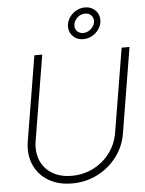

<svg xmlns="http://www.w3.org/2000/svg" viewBox="-63 -1021 815 1081"><g transform="rotate(-5 344.5 -480.5)"><path d="M300.8 9.8Q222.2 9.8 166.3 -24.2Q110.4 -58.1 85.2 -116.9Q60.1 -175.8 72.3 -249.5L151.4 -727.5H195.8L116.7 -248.5Q106.4 -186 126.5 -137.2Q146.5 -88.4 192.1 -60.8Q237.8 -33.2 302.2 -33.2Q369.1 -33.2 425 -61.8Q481 -90.3 518.1 -139.9Q555.2 -189.5 565.9 -252L644.5 -727.5H689L609.9 -246.6Q597.7 -172.4 553.7 -114.5Q509.8 -56.6 444.1 -23.4Q378.4 9.8 300.8 9.8ZM434.6 -793.9Q408.2 -793.9 388.9 -806.4Q369.6 -818.8 360.4 -839.6Q351.1 -860.4 355 -885.3Q359.4 -909.2 374.3 -928.7Q389.2 -948.2 411.4 -959.7Q433.6 -971.2 458 -971.2Q483.9 -971.2 503.4 -958.7Q522.9 -946.3 532.2 -925.5Q541.5 -904.8 537.6 -879.9Q533.7 -856 518.3 -836.4Q502.9 -816.9 481 -805.4Q459 -793.9 434.6 -793.9ZM436 -828.6Q459.5 -828.6 478.5 -844.7Q497.6 -860.8 502 -883.3Q505.4 -905.8 491.9 -921.1Q478.5 -936.5 456.1 -936.5Q432.6 -936.5 413.8 -920.4Q395 -904.3 391.1 -881.8Q387.2 -859.4 400.6 -844Q414.1 -828.6 436 -828.6Z"/></g></svg>

Font: Inter 28pt ExtraLight
Style: Italic
Weight: 250
Italic angle: -9.3988°
Designer: Rasmus Andersson
Foundry: rsms
Version: Version 4.001;git-66647c0bb